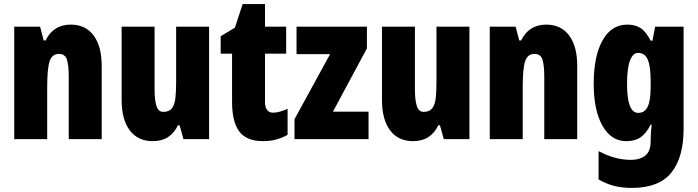

<svg xmlns="http://www.w3.org/2000/svg" viewBox="-20 -684 3431 944"><path d="M328 -563Q400 -563 440 -510Q480 -457 480 -360V0H318V-308Q318 -363 309 -391Q300 -419 270 -419Q236 -419 224 -383Q212 -347 212 -253V0H50V-553H177L195 -485H204Q242 -563 328 -563Z M1008 -553V0H882L863 -68H855Q836 -29 805.5 -9.5Q775 10 731 10Q658 10 618 -43Q578 -96 578 -193V-553H740V-246Q740 -191 749.5 -162.5Q759 -134 783 -134Q812 -134 825.5 -152Q839 -170 842.5 -203Q846 -236 846 -280V-553Z M1323 -130Q1338 -130 1356 -135Q1374 -140 1394 -149V-21Q1367 -6 1337.5 2Q1308 10 1274 10Q1192 10 1156.5 -37.5Q1121 -85 1121 -182V-420H1065V-506L1135 -548L1173 -664H1283V-553H1387V-420H1283V-184Q1283 -130 1323 -130Z M1792 0H1428V-98L1603 -418H1438V-553H1784V-446L1617 -135H1792Z M2288 -553V0H2162L2143 -68H2135Q2116 -29 2085.5 -9.5Q2055 10 2011 10Q1938 10 1898 -43Q1858 -96 1858 -193V-553H2020V-246Q2020 -191 2029.5 -162.5Q2039 -134 2063 -134Q2092 -134 2105.5 -152Q2119 -170 2122.5 -203Q2126 -236 2126 -280V-553Z M2666 -563Q2738 -563 2778 -510Q2818 -457 2818 -360V0H2656V-308Q2656 -363 2647 -391Q2638 -419 2608 -419Q2574 -419 2562 -383Q2550 -347 2550 -253V0H2388V-553H2515L2533 -485H2542Q2580 -563 2666 -563Z M3064 -563Q3103 -563 3129.5 -546Q3156 -529 3179 -484H3188L3201 -553H3341V-49Q3341 90 3280.5 165Q3220 240 3086 240Q3037 240 2997.5 229.5Q2958 219 2923 198V59Q2967 82 3005.5 92Q3044 102 3081 102Q3125 102 3152 81.5Q3179 61 3179 11V5Q3179 -12 3180.5 -34Q3182 -56 3184 -71H3179Q3157 -28 3129.5 -9Q3102 10 3059 10Q2985 10 2942 -66Q2899 -142 2899 -272Q2899 -408 2942.5 -485.5Q2986 -563 3064 -563ZM3117 -424Q3092 -424 3077.5 -386.5Q3063 -349 3063 -270Q3063 -129 3118 -129Q3150 -129 3164.5 -159.5Q3179 -190 3179 -256V-285Q3179 -359 3164.5 -391.5Q3150 -424 3117 -424Z"/></svg>

Font: Noto Sans Gurmukhi UI ExtraCondensed Black
Style: Regular
Weight: 900
Width: 2
Designer: Jelle Bosma - Monotype Design Team
Foundry: Monotype Imaging Inc.
Version: Version 2.004; ttfautohint (v1.8.4.7-5d5b)